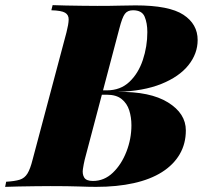

<svg xmlns="http://www.w3.org/2000/svg" viewBox="-68 -728 798 748"><path d="M460 -707Q591 -707 646.5 -670.5Q702 -634 702 -572Q702 -519 666 -474Q630 -429 560.5 -401Q491 -373 390 -370Q517 -372 586.5 -329Q656 -286 656 -220Q656 -168 632 -127Q608 -86 563 -57.5Q518 -29 453 -14.5Q388 0 306 0Q279 0 239 -1.5Q199 -3 129 -3Q102 -3 69 -2.5Q36 -2 4.5 -1.5Q-27 -1 -48 0L-44 -20Q-10 -22 9 -28Q28 -34 39 -52Q50 -70 59 -106L191 -602Q199 -633 199.5 -651.5Q200 -670 185.5 -678.5Q171 -687 132 -688L137 -708Q158 -707 189 -706.5Q220 -706 253 -705.5Q286 -705 311 -705Q365 -705 397 -706Q429 -707 460 -707ZM277 -359 281 -376H348Q401 -376 436 -409Q471 -442 488.5 -494.5Q506 -547 506 -603Q506 -638 495.5 -663Q485 -688 450 -688Q429 -688 418.5 -674Q408 -660 397 -617L262 -106Q258 -89 255 -69.5Q252 -50 260 -36.5Q268 -23 294 -23Q338 -23 371.5 -55Q405 -87 424.5 -137Q444 -187 444 -240Q444 -271 435.5 -298Q427 -325 406 -342Q385 -359 348 -359Z"/></svg>

Font: Playfair Display Black
Style: Italic
Weight: 900
Italic angle: -14°
Designer: Claus Eggers Sørensen
Foundry: Claus Eggers Sørensen
Version: Version 1.203